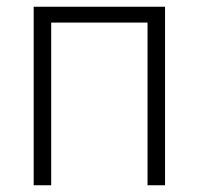

<svg xmlns="http://www.w3.org/2000/svg" viewBox="-20 -550 590 570"><path d="M80 0V-530H470V0H418V-483H132V0Z"/></svg>

Font: Lode Dark Term
Style: Regular
Weight: 400
Monospace: yes
Designer: Belleve Invis
Foundry: Belleve Invis
Version: Version 29.2.0